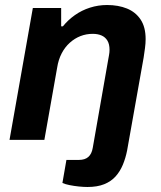

<svg xmlns="http://www.w3.org/2000/svg" viewBox="-20 -558 641 766"><path d="M329 188Q313 188 294 186Q275 184 257.5 180.5Q240 177 229 172L245 80H295Q319 80 332.5 68Q346 56 350 32L411 -316Q413 -328 415 -338.5Q417 -349 417 -359Q417 -382 408.5 -396Q400 -410 385 -416.5Q370 -423 350 -423Q324 -423 301 -414Q278 -405 258.5 -387.5Q239 -370 226 -345Q213 -320 208 -288L157 0H18L111 -526H224V-453H231Q251 -478 278.5 -497.5Q306 -517 339 -527.5Q372 -538 407 -538Q452 -538 486.5 -524Q521 -510 541 -480Q561 -450 561 -402Q561 -385 558.5 -366.5Q556 -348 553 -328L487 43Q481 73 470 99.5Q459 126 441 146Q423 166 395.5 177Q368 188 329 188Z"/></svg>

Font: Archivo SemiBold
Style: Bold Italic
Weight: 700
Italic angle: -10°
Version: Version 2.001